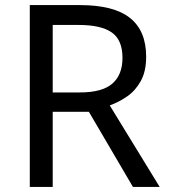

<svg xmlns="http://www.w3.org/2000/svg" viewBox="-20 -734 662 754"><path d="M294 -714Q427 -714 490.5 -663.5Q554 -613 554 -511Q554 -454 533 -416Q512 -378 479.5 -355.5Q447 -333 411 -320L607 0H502L329 -295H187V0H97V-714ZM289 -636H187V-371H294Q381 -371 421 -405.5Q461 -440 461 -507Q461 -577 419 -606.5Q377 -636 289 -636Z"/></svg>

Font: Noto Sans Sogdian
Style: Regular
Weight: 400
Designer: Monotype Design Team
Foundry: Monotype Imaging Inc.
Version: Version 2.002; ttfautohint (v1.8.4.7-5d5b)